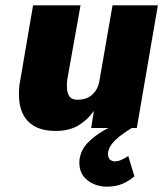

<svg xmlns="http://www.w3.org/2000/svg" viewBox="-20 -480 612 720"><path d="M461 105Q451 112 436 119Q421 126 408 125Q394 123 389 114Q384 105 385 92Q388 74 401 58Q414 42 433.5 27.5Q453 13 474 0L434 -25Q401 -9 366.5 11Q332 31 307.5 57Q283 83 278 119Q274 167 304.5 193Q335 219 379 220Q416 220 441 208.5Q466 197 484 181ZM232 -180 282 -460H104L53 -162Q47 -112 58 -73Q69 -34 101.5 -11.5Q134 11 190 11Q240 11 274.5 -10Q309 -31 332 -64L322 0H493L572 -460H402L353 -178Q349 -154 337.5 -138Q326 -122 309.5 -114Q293 -106 271 -106Q250 -106 241.5 -117Q233 -128 231.5 -145Q230 -162 232 -180Z"/></svg>

Font: Jost ExtraBold
Style: Italic
Weight: 800
Italic angle: -5°
Version: Version 3.710